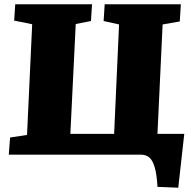

<svg xmlns="http://www.w3.org/2000/svg" viewBox="-20 -721 889 895"><path d="M308 -97H512L535 -607L463 -623L468 -701H823L818 -621L738 -607L714 -97H839L811 154L714 150Q711 93 701.5 60Q692 27 676.5 13.5Q661 0 637 0H21L27 -80L106 -92L130 -608L46 -625L51 -701H409L404 -623L333 -609Z"/></svg>

Font: Literata ExtraBold
Style: Italic
Weight: 800
Italic angle: -2°
Designer: Latin by Veronika Burian and Jose Scaglione. Greek by Irene Vlachou. Cyrillic by Vera Evstafieva
Foundry: TypeTogether
Version: Version 3.002